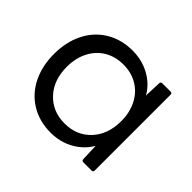

<svg xmlns="http://www.w3.org/2000/svg" viewBox="-123 -687 868 868"><g transform="rotate(45 311.5 -252.5)"><path d="M42 -253Q42 -329 71.5 -388.5Q101 -448 156 -481.5Q211 -515 283 -515Q343 -515 392.5 -488Q442 -461 469 -414L472 -495Q472 -505 483 -505H535Q545 -505 545 -495V-11Q545 0 535 0H483Q472 0 472 -11L469 -92Q442 -45 392.5 -17.5Q343 10 283 10Q211 10 156 -23.5Q101 -57 71.5 -116.5Q42 -176 42 -253ZM472 -253Q472 -308 450 -351Q428 -394 388.5 -417.5Q349 -441 298 -441Q247 -441 207.5 -417.5Q168 -394 146 -351Q124 -308 124 -253Q124 -168 172.5 -116Q221 -64 298 -64Q375 -64 423.5 -116Q472 -168 472 -253Z"/></g></svg>

Font: LINE Seed Sans TH
Style: Regular
Weight: 400
Designer: Dalton Maag Ltd | Thai characters by Cadson Demak Co.,Ltd.
Foundry: Dalton Maag Ltd
Version: Version 1.002